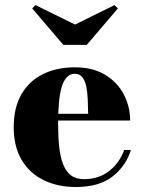

<svg xmlns="http://www.w3.org/2000/svg" viewBox="-20 -740 578 770"><path d="M284 10Q212 10 155.8 -17.2Q99.5 -44.5 67.2 -98Q35 -151.5 35 -230Q35 -308.5 66 -362Q97 -415.5 152.2 -442.8Q207.5 -470 280 -470Q354 -470 403.2 -439.2Q452.5 -408.5 477.2 -359.8Q502 -311 502 -256.5H101.5V-283.5H333.5Q333 -314.5 331.8 -343.2Q330.5 -372 325.5 -394.8Q320.5 -417.5 309.8 -430.8Q299 -444 280 -444Q260 -444 246.8 -429Q233.5 -414 226.2 -387Q219 -360 216 -323.8Q213 -287.5 213 -244.5Q213 -193.5 217.2 -152.5Q221.5 -111.5 232.8 -82.2Q244 -53 264.2 -37.2Q284.5 -21.5 316.5 -21.5Q376 -21.5 417.8 -54.2Q459.5 -87 478 -138.5H505Q485.5 -75 431.8 -32.5Q378 10 284 10ZM234 -560 109 -706.5 122.5 -719.5 281 -641.5 439 -719.5 453 -706.5 328 -560Z"/></svg>

Font: Bodoni Moda 9pt ExtraBold
Style: Regular
Weight: 800
Designer: Owen Earl
Foundry: indestructible type
Version: Version 2.005